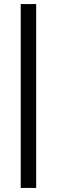

<svg xmlns="http://www.w3.org/2000/svg" viewBox="-20 -795 280 945"><path d="M82 130V-775H158V130Z"/></svg>

Font: YasnoRaleway Medium
Style: Regular
Weight: 500
Designer: Matt McInerney, Pablo Impallari, Rodrigo Fuenzalida
Foundry: Matt McInerney, Pablo Impallari, Rodrigo Fuenzalida
Version: Version 4.026